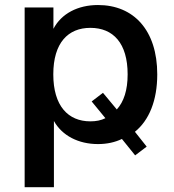

<svg xmlns="http://www.w3.org/2000/svg" viewBox="-20 -569 701 772"><path d="M196.8 183.6V-82.5C229.5 -23.9 294.9 10.3 374 10.3C410.6 10.3 442.9 2.9 470.2 -10.3L523.4 55.7L569.8 20.5L522.5 -39.1C579.6 -85.4 612.3 -165 612.3 -270C612.3 -447.3 517.6 -548.8 374 -548.8C293 -548.8 226.6 -514.2 194.8 -453.1V-539.1H79.1V183.6ZM343.3 -81.1C253.9 -81.1 194.3 -143.1 194.3 -270C194.3 -397 253.9 -457 343.3 -457C435.1 -457 493.2 -395.5 493.2 -270C493.2 -206.5 478 -160.2 449.7 -128.9L394 -195.8L348.6 -161.1L403.8 -93.8C386.2 -85 366.7 -81.1 343.3 -81.1Z"/></svg>

Font: Winston Medium
Style: Regular
Weight: 500
Designer: Vernon Adams, Kim Jin-seong, David Berlow, Cristiano Sobral
Foundry: The Winston Project Authors
Version: Version 3.004